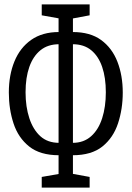

<svg xmlns="http://www.w3.org/2000/svg" viewBox="-20 -770 596 869"><path d="M246.6 -67.4Q161.6 -67.4 112.1 -106.9Q62.5 -146.5 41.3 -211.2Q20 -275.9 20 -351.1Q20 -430.2 45.4 -492.2Q70.8 -554.2 121.3 -589.6Q171.9 -625 246.6 -625H270V-569.8H247.6Q196.8 -569.8 163.3 -542.7Q129.9 -515.6 112.8 -467.3Q95.7 -418.9 95.7 -352.5Q95.7 -286.6 112.8 -234.9Q129.9 -183.1 162.8 -153.3Q195.8 -123.5 247.6 -123.5H270V-67.4ZM285.2 -67.4V-123.5H309.1Q358.9 -123.5 392.3 -153.3Q425.8 -183.1 442.4 -234.9Q459 -286.6 459 -352.5Q459 -418.5 442.4 -467Q425.8 -515.6 392.8 -542.7Q359.9 -569.8 309.1 -569.8H285.2V-625H309.1Q388.2 -625 437.7 -588.9Q487.3 -552.7 511.5 -490.5Q535.6 -428.2 535.6 -351.1Q535.6 -276.9 514.2 -211.7Q492.7 -146.5 443.4 -106.9Q394 -67.4 309.1 -67.4ZM168.9 79.1V30.8L270 13.2H289.1L385.7 30.8V79.1ZM270 -682.6 168.9 -700.7V-750H385.7V-700.7L289.1 -682.6ZM245.1 79.1V-750H310.1V79.1Z"/></svg>

Font: Scarab Serif
Style: Regular
Weight: 400
Designer: John Roberts
Foundry: Scarab
Version: 1.0